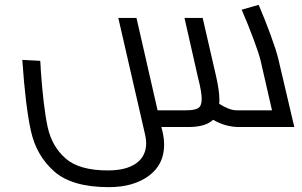

<svg xmlns="http://www.w3.org/2000/svg" viewBox="-20 -524 1247 792"><path d="M967 0Q910 0 859 -30Q828 0 757 0H646L643 -11L651 22Q657 49 657 73Q657 155 593.5 201.5Q530 248 429 248Q277 248 203.5 183Q130 118 107.5 16Q85 -86 72 -277L146 -273Q148 -249 148 -238Q159 -81 176.5 -0.5Q194 80 250.5 129.5Q307 179 425 179Q501 179 542 149.5Q583 120 583 66Q583 51 578 29L468 -450H543L630 -69H747Q783 -69 797.5 -78Q812 -87 812 -116Q812 -145 797 -203L741 -450H816L871 -211Q885 -150 885 -112Q885 -101 884 -96Q926 -69 956 -69H1102L1055 -274Q1049 -300 1027 -359.5Q1005 -419 977 -484L1047 -504Q1072 -446 1096 -380.5Q1120 -315 1128 -281L1194 0Z"/></svg>

Font: Cairo
Style: Italic
Weight: 400
Italic angle: -13°
Designer: Mohamed Gaber, Accademia di Belle Arti di Urbino and others
Foundry: Kief Type Foundry, Accademia di Belle Arti di Urbino and others
Version: Version 3.011